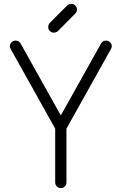

<svg xmlns="http://www.w3.org/2000/svg" viewBox="-20 -968 606 988"><path d="M555 -730Q555 -721 551 -716L322 -306V-29Q322 -17 313.5 -8.5Q305 0 293 0Q281 0 272.5 -8.5Q264 -17 264 -29V-306L35 -716Q31 -721 31 -730Q31 -742 39.5 -750.5Q48 -759 60 -759Q78 -759 86 -744L293 -374L500 -744Q508 -759 526 -759Q538 -759 546.5 -750.5Q555 -742 555 -730ZM228 -829Q228 -817 236.5 -808.5Q245 -800 257 -800Q268 -800 278 -808L367 -898Q376 -907 376 -919Q376 -931 367.5 -939.5Q359 -948 347 -948Q336 -948 326 -940L236 -850Q228 -840 228 -829Z"/></svg>

Font: Hanken Light
Style: Light
Weight: 300
Designer: Alfredo Marco Pradil
Foundry: Hanken Design Co.
Version: Version 2.06 2014